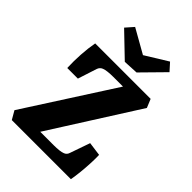

<svg xmlns="http://www.w3.org/2000/svg" viewBox="-227 -874 972 972"><g transform="rotate(45 259.5 -388.0)"><path d="M44 0 18 -45 331 -532 348 -518H253Q231 -518 214 -516Q197 -514 187 -510Q171 -504 165 -487L132 -385H56Q54 -432 57 -481Q60 -530 68 -573H465L484 -527L175 -40L150 -60H283Q306 -60 322.5 -62Q339 -64 349 -68Q365 -74 370 -92L407 -198L481 -188Q482 -163 480.5 -129.5Q479 -96 475.5 -62Q472 -28 467 0ZM437 -736 320 -617 240 -613 115 -733 152 -775 281 -702 401 -776Z"/></g></svg>

Font: Yrsa
Style: Bold
Weight: 700
Version: Version 2.004